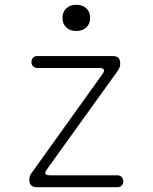

<svg xmlns="http://www.w3.org/2000/svg" viewBox="-20 -785 640 805"><path d="M134 0Q119 0 111 -7.5Q103 -15 103 -31Q103 -39 105 -46Q107 -53 112 -59L410 -475Q413 -479 414.5 -482.5Q416 -486 416 -489Q416 -495 411 -497.5Q406 -500 397 -500H137Q126 -500 119 -507Q112 -514 112 -525Q112 -536 118.5 -543Q125 -550 136 -550H453Q469 -550 476.5 -542.5Q484 -535 484 -519Q484 -511 482 -504Q480 -497 475 -490L176 -74Q173 -69 171.5 -66Q170 -63 170 -60Q170 -55 175 -52.5Q180 -50 189 -50H472Q483 -50 490 -43Q497 -36 497 -25Q497 -14 490 -7Q483 0 472 0ZM300 -655Q274 -655 258 -670Q242 -685 242 -710Q242 -735 258 -750Q274 -765 300 -765Q326 -765 342 -750Q358 -735 358 -710Q358 -685 342 -670Q326 -655 300 -655Z"/></svg>

Font: Maple Mono Thin
Style: Regular
Weight: 250
Monospace: yes
Designer: subframe7536
Version: Version 7.000